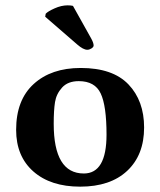

<svg xmlns="http://www.w3.org/2000/svg" viewBox="-20 -696 606 726"><path d="M255.9 -673.8 325.2 -549.8Q334 -533.7 334 -523.9Q334 -518.1 325.9 -512.9Q317.9 -507.8 310.1 -507.8Q294.9 -507.8 272 -527.8L150.9 -632.8L152.8 -644Q160.6 -652.8 186.3 -664.3Q211.9 -675.8 235.8 -675.8Q248 -675.8 255.9 -673.8ZM41 -205.1Q41 -317.9 107.4 -378.4Q173.8 -439 285.2 -439Q406.2 -439 465.6 -377Q524.9 -314.9 524.9 -213.9Q524.9 -109.9 460.9 -50Q397 9.8 283.2 9.8Q171.4 9.8 106.2 -47.6Q41 -105 41 -205.1ZM277.8 -389.2Q236.8 -389.2 214.8 -365Q192.9 -340.8 188 -309.8Q183.1 -278.8 183.1 -228Q183.1 -40 296.9 -40Q382.8 -40 382.8 -187Q382.8 -295.9 360.8 -342.5Q338.9 -389.2 277.8 -389.2Z"/></svg>

Font: Linux Biolinum O
Style: Bold
Weight: 700
Designer: Philipp H. Poll
Foundry: Philipp H. Poll
Version: Version 1.3.2